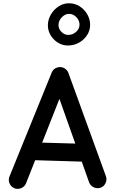

<svg xmlns="http://www.w3.org/2000/svg" viewBox="-20 -1115 712 1194"><path d="M67.4 54.7Q46.9 45.4 38.6 23.4Q30.3 1.5 39.6 -19L302.2 -665.5Q312 -687.5 335.4 -695.1Q358.9 -702.6 379.9 -690.9Q398.4 -680.2 404.8 -663.1L638.2 -20.5Q646.5 0.5 637.2 22Q627.9 43.5 606.9 51.8Q585.9 59.6 564.5 50.5Q543 41.5 534.7 20.5L488.3 -109.9L198.7 -118.7L141.1 26.9Q131.8 47.4 110.1 55.7Q88.4 64 67.4 54.7ZM349.6 -500 242.2 -228 448.2 -222.2ZM540.5 -960.4Q540.5 -925.3 521.2 -896Q502 -866.7 470.7 -849.4Q439.5 -832 402.3 -832Q369.1 -832 340.8 -849.4Q312.5 -866.7 295.2 -895.3Q277.8 -923.8 277.8 -957Q277.8 -993.2 296.4 -1024.7Q314.9 -1056.2 344.7 -1075.4Q374.5 -1094.7 408.7 -1094.7Q445.8 -1094.7 475.6 -1075.4Q505.4 -1056.2 522.9 -1025.6Q540.5 -995.1 540.5 -960.4ZM474.6 -961.4Q474.6 -987.3 455.1 -1008.1Q435.5 -1028.8 408.7 -1028.8Q385.3 -1028.8 364.5 -1007.6Q343.8 -986.3 343.8 -959Q343.8 -935.1 362.3 -916.5Q380.9 -897.9 404.3 -897.9Q433.1 -897.9 453.9 -917.5Q474.6 -937 474.6 -961.4Z"/></svg>

Font: Mikhak SemiBold
Style: Regular
Weight: 600
Designer: Amin Abedi
Version: Version 3.3